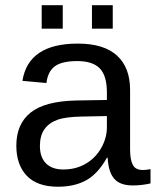

<svg xmlns="http://www.w3.org/2000/svg" viewBox="-20 -705 596 735"><path d="M202.1 9.8C244.8 9.8 281 1.4 310.8 -15.4C340.6 -32.1 366.7 -60.7 389.2 -101.1H392.1C394 -64.6 402.4 -37.8 417.2 -20.8C432 -3.7 455.7 4.9 488.3 4.9C511.4 4.9 534 2.3 556.2 -2.9V-57.6C545.4 -55.3 535.8 -54.2 527.3 -54.2C508.1 -54.2 495.1 -60.8 488.3 -74C481.4 -87.2 478 -106.8 478 -132.8V-360.4C478 -418 461.3 -462 427.7 -492.4C394.2 -522.9 344.2 -538.1 277.8 -538.1C151.5 -538.1 80.9 -490.6 65.9 -395.5L157.7 -387.2C161.3 -416.5 172 -437.8 189.9 -451.2C207.8 -464.5 236.5 -471.2 275.9 -471.2C314.9 -471.2 343.6 -461.9 361.8 -443.4C380 -424.8 389.2 -394 389.2 -351.1V-322.3L270.5 -320.3C190.4 -318.4 132.4 -302.7 96.4 -273.4C60.5 -244.1 42.5 -202.1 42.5 -147.5C42.5 -98.6 55.8 -60.2 82.5 -32.2C109.2 -4.2 149.1 9.8 202.1 9.8ZM222.2 -56.2C193.5 -56.2 171.5 -64 156 -79.6C140.5 -95.2 132.8 -117.4 132.8 -146C132.8 -172.4 138.5 -193.7 149.9 -210C161.3 -226.2 177.7 -238.3 199 -246.1C220.3 -253.9 251.6 -258.1 293 -258.8L389.2 -260.7V-217.3C389.2 -190.3 381.9 -164 367.4 -138.4C352.9 -112.9 333.2 -92.8 308.1 -78.1C283 -63.5 254.4 -56.2 222.2 -56.2ZM332 -595.2H411.6V-685.1H332ZM139.6 -595.2H220.2V-685.1H139.6Z"/></svg>

Font: Arimo
Style: Regular
Weight: 400
Designer: Steve Matteson
Foundry: Monotype Imaging Inc.
Version: Version 1.32